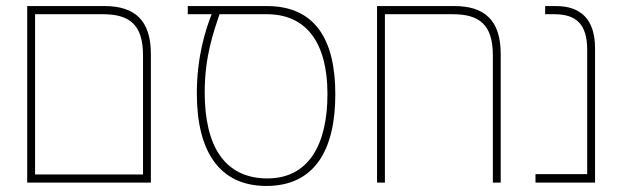

<svg xmlns="http://www.w3.org/2000/svg" viewBox="-20 -604 2068 635"><path d="M70 0H479V-425C479 -537 426 -584 325 -584H70ZM96 -27V-557H320C408 -557 453 -523 453 -421V-27Z M861 11C1020 11 1089 -107 1089 -292C1089 -471 1024 -584 862 -584H601V-557H680C660 -506 631 -417 631 -295C631 -104 705 11 861 11ZM855 -14C725 -19 657 -117 657 -299C657 -418 687 -500 706 -557H862C994 -557 1063 -462 1063 -293C1063 -131 1004 -9 855 -14Z M1482 -584H1227V0H1253V-557H1477C1565 -557 1610 -523 1610 -421V0H1636V-425C1636 -537 1583 -584 1482 -584Z M1751 0H1948V-444C1948 -539 1902 -584 1818 -584H1783V-557H1813C1885 -557 1922 -525 1922 -439V-28H1751Z"/></svg>

Font: Noto Sans Hebrew SemiCondensed Thin
Style: Regular
Weight: 100
Width: 4
Designer: Monotype Design Team
Foundry: Monotype Imaging Inc.
Version: Version 2.004